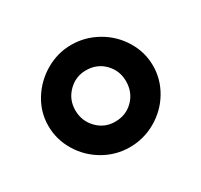

<svg xmlns="http://www.w3.org/2000/svg" viewBox="-86 -852 587 561"><g transform="rotate(-30 208.0 -571.5)"><path d="M385 -572Q385 -618 360.5 -658Q336 -698 295 -721Q254 -744 208 -744Q162 -744 121.5 -720.5Q81 -697 56.5 -657.5Q32 -618 32 -572Q32 -526 56 -486Q80 -446 120.5 -422.5Q161 -399 208 -399Q255 -399 296 -422.5Q337 -446 361 -486Q385 -526 385 -572ZM294 -572Q294 -535 269.5 -510Q245 -485 208 -485Q172 -485 147.5 -510.5Q123 -536 123 -572Q123 -608 148 -633Q173 -658 208 -658Q245 -658 269.5 -633Q294 -608 294 -572Z"/></g></svg>

Font: Geom ExtraBold
Style: Bold
Weight: 800
Version: Version 1.102